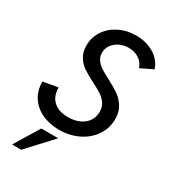

<svg xmlns="http://www.w3.org/2000/svg" viewBox="-220 -805 997 1130"><g transform="rotate(30 278.0 -239.5)"><path d="M20 -189.5 120.1 -207Q120.1 -147.5 155.8 -115.2Q191.4 -83 254.9 -83Q298.8 -83 332 -98.4Q365.2 -113.8 383.3 -140.9Q401.4 -168 401.4 -203.1Q401.4 -235.8 385.3 -259.3Q369.1 -282.7 345.2 -298.3Q321.3 -314 280.3 -334.5Q233.4 -358.4 205.6 -377.2Q177.7 -396 158 -427Q138.2 -458 138.2 -503.4Q138.2 -559.1 168.2 -604Q198.2 -648.9 249.8 -674.6Q301.3 -700.2 363.3 -700.2Q432.6 -700.2 484.9 -668.9Q537.1 -637.7 556.2 -582L472.7 -541.5Q462.9 -576.2 432.1 -595.9Q401.4 -615.7 361.8 -615.7Q330.1 -615.7 301.8 -602.5Q273.4 -589.4 256.1 -565.7Q238.8 -542 238.8 -511.7Q238.8 -484.4 253.7 -464.1Q268.6 -443.8 290.3 -429.7Q312 -415.5 351.1 -395Q399.9 -369.6 429.7 -348.9Q459.5 -328.1 480.7 -294.2Q502 -260.3 502 -211.4Q502 -149.4 467.8 -99.1Q433.6 -48.8 375 -20.5Q316.4 7.8 246.1 7.8Q183.6 7.8 132.3 -14.9Q81.1 -37.6 50.5 -82.3Q20 -127 20 -189.5ZM50.8 220.7 152.3 53.2H267.6L112.8 220.7Z"/></g></svg>

Font: Acari Sans Medium
Style: Italic
Weight: 500
Italic angle: -13°
Designer: Alfredo Marco Pradil and Stefan Peev
Foundry: Hanken Design Co.
Version: Version 1.045